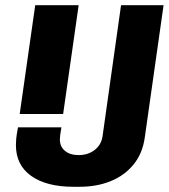

<svg xmlns="http://www.w3.org/2000/svg" viewBox="-20 -706 647 736"><path d="M55.5 -269 115 -686H281.5L222 -269ZM261.5 10Q158.5 10 99.8 -31.5Q41 -73 41 -150Q41 -161.5 42.2 -175Q43.5 -188.5 49 -218H215.5Q212 -199 210.8 -188.8Q209.5 -178.5 209.5 -171.5Q209.5 -144 229 -127.8Q248.5 -111.5 281.5 -111.5Q317.5 -111.5 342.8 -131Q368 -150.5 373 -183L444 -686H607L535 -179Q526.5 -118 492.2 -75.8Q458 -33.5 404.8 -11.8Q351.5 10 285 10Z"/></svg>

Font: Chivo Mono Medium
Style: Italic
Weight: 500
Italic angle: -8.05°
Monospace: yes
Designer: Hector Gatti
Foundry: Omnibus-Type
Version: Version 1.008